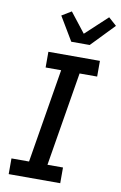

<svg xmlns="http://www.w3.org/2000/svg" viewBox="-106 -1050 699 1108"><g transform="rotate(10 244.0 -496.0)"><path d="M27 0V-92H130L221 -643H130V-735H432V-643H329L238 -92H329V0ZM250 -815 167 -954 223 -988 313 -873 441 -992 488 -950 358 -815Z"/></g></svg>

Font: Iosevka Etoile Semibold
Style: Italic
Weight: 600
Italic angle: -9°
Designer: Belleve Invis
Foundry: Belleve Invis
Version: Version 22.1.2; ttfautohint (v1.8.4)